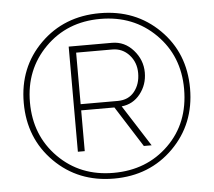

<svg xmlns="http://www.w3.org/2000/svg" viewBox="-52 -771 929 835"><g transform="rotate(-5 413.0 -354.0)"><path d="M153.5 -96.5Q50 -200 50 -355Q50 -510 153.5 -612.5Q257 -715 413 -715Q569 -715 672.5 -612.5Q776 -510 776 -355Q776 -200 672.5 -96.5Q569 7 413 7Q257 7 153.5 -96.5ZM750 -355Q750 -499 654 -594.5Q558 -690 413 -690Q268 -690 172.5 -594Q77 -498 77 -355Q77 -210 172.5 -114Q268 -18 413 -18Q558 -18 654 -112Q750 -206 750 -355ZM266 -582H455Q510 -582 548 -539Q586 -496 586 -441Q586 -388 554.5 -348Q523 -308 473 -303L588 -123H554L441 -301H296V-123H266ZM458 -328Q505 -328 531 -360.5Q557 -393 557 -441Q557 -488 527.5 -520.5Q498 -553 454 -553H296V-328Z"/></g></svg>

Font: Raleway-v4020 ExtraLight
Style: Regular
Weight: 275
Designer: Matt McInerney, Pablo Impallari, Rodrigo Fuenzalida
Foundry: Matt McInerney, Pablo Impallari, Rodrigo Fuenzalida
Version: Version 4.020;PS 004.020;hotconv 1.0.88;makeotf.lib2.5.64775